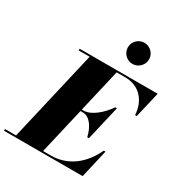

<svg xmlns="http://www.w3.org/2000/svg" viewBox="-277 -1166 1243 1323"><g transform="rotate(30 345.0 -504.5)"><path d="M401.5 -925.5C401.5 -879 439.5 -841 485.5 -841C531.5 -841 570 -879 570 -925.5C570 -971.5 531.5 -1009 485.5 -1009C439.5 -1009 401.5 -971.5 401.5 -925.5ZM358 -381C415 -381 454 -315 469 -248H482.5L546.5 -523H533C488 -456 415 -394.5 358 -394.5H341.5L421 -736.5H489C606 -736.5 673 -652 678 -545H691.5L739.5 -750H119V-736.5H206L38 -13.5H-50V0H575.5L627.5 -225H614C555 -98 452 -13.5 315 -13.5H253L338.5 -381Z"/></g></svg>

Font: Bodoni* 16pt Fatface
Style: Italic
Weight: 900
Italic angle: -13°
Version: Version 2.3